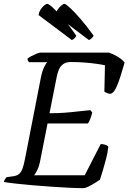

<svg xmlns="http://www.w3.org/2000/svg" viewBox="-29 -977 667 997"><path d="M403 0Q374 0 331 -2Q288 -4 238.5 -7.5Q189 -11 141 -15Q93 -19 53.5 -23.5Q14 -28 -9 -32Q-7 -40 -3 -46.5Q1 -53 5 -57L34 -61Q56 -63 68 -72Q80 -81 87.5 -100.5Q95 -120 102 -158L183 -573Q190 -608 200 -628.5Q210 -649 217 -654H122Q120 -656 117 -660.5Q114 -665 114 -673Q121 -679 134.5 -686Q148 -693 161.5 -698.5Q175 -704 180 -704H537Q560 -696 583 -682Q606 -668 618 -652Q608 -617 597.5 -583.5Q587 -550 576.5 -526.5Q566 -503 554 -494Q544 -487 530.5 -492.5Q517 -498 513 -501L516 -638Q499 -642 470 -646Q441 -650 407.5 -652.5Q374 -655 339 -655Q314 -655 299 -644Q284 -633 276.5 -615Q269 -597 265 -575L228 -389Q269 -389 304 -391.5Q339 -394 372 -398Q405 -402 440 -405L450 -393Q445 -372 439 -357.5Q433 -343 428 -336H218L178 -134Q173 -110 164 -92.5Q155 -75 148 -67H411L494 -229Q509 -229 521.5 -224Q534 -219 533 -213Q531 -189 523 -157Q515 -125 506 -95Q497 -65 490 -44Q480 -37 463 -26.5Q446 -16 430 -8Q414 0 403 0ZM433 -769 260 -899Q262 -914 270.5 -927Q279 -940 289.5 -948.5Q300 -957 305 -957Q312 -957 334.5 -936.5Q357 -916 389 -879Q421 -842 457 -792Q455 -786 447 -778.5Q439 -771 433 -769ZM344 -769 171 -899Q173 -913 181 -926Q189 -939 199.5 -948Q210 -957 216 -957Q224 -957 247 -936Q270 -915 302 -877.5Q334 -840 367 -792Q366 -787 359 -779.5Q352 -772 344 -769Z"/></svg>

Font: Texturina Medium 12pt
Style: Italic
Weight: 400
Italic angle: -11°
Version: Version 1.002